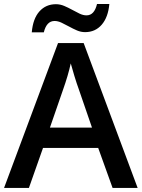

<svg xmlns="http://www.w3.org/2000/svg" viewBox="-20 -930 701 950"><path d="M0 0ZM537.1 0 465.8 -198.2H192.9L123 0H0L267.1 -716.8H394L661.1 0ZM435.1 -298.8 368.2 -493.2Q360.8 -512.7 347.9 -554.7Q335 -596.7 330.1 -616.2Q316.9 -556.2 291.5 -484.9L227.1 -298.8ZM400.9 -771Q380.4 -771 360.6 -779.5Q340.8 -788.1 321.8 -798.6Q302.7 -809.1 284.7 -817.6Q266.6 -826.2 250 -826.2Q210.4 -826.2 196.8 -770H137.2Q143.1 -837.9 175 -873.5Q207 -909.2 256.8 -909.2Q277.8 -909.2 297.9 -900.6Q317.9 -892.1 336.9 -881.6Q356 -871.1 373.8 -862.5Q391.6 -854 408.2 -854Q446.8 -854 460 -910.2H521Q515.1 -844.7 483.4 -807.9Q451.7 -771 400.9 -771Z"/></svg>

Font: Open Sans Semibold
Style: Regular
Weight: 600
Foundry: Ascender Corporation
Version: Version 1.10